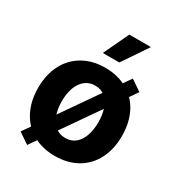

<svg xmlns="http://www.w3.org/2000/svg" viewBox="-185 -878 960 1033"><g transform="rotate(30 295.0 -361.5)"><path d="M70.7 -11.8 451.4 -560.1 518.5 -514.6 137.3 33.7ZM34.8 -262.7Q34.8 -344.7 66.5 -406.5Q98.1 -468.2 157.2 -502.4Q216.2 -536.6 295.2 -536.6Q374.3 -536.6 433.4 -502.4Q492.5 -468.2 523.9 -406.5Q555.4 -344.7 555.4 -262.7Q555.4 -181.6 523.9 -119.6Q492.5 -57.6 433.4 -23.4Q374.3 10.7 295.2 10.7Q216.2 10.7 157.2 -23.4Q98.1 -57.6 66.5 -119.6Q34.8 -181.6 34.8 -262.7ZM408.4 -263.8Q408.4 -310.7 395.7 -347.6Q383 -384.4 357.8 -405.4Q332.6 -426.4 296.3 -426.4Q259.5 -426.4 233.5 -405.4Q207.6 -384.4 194.4 -347.9Q181.3 -311.3 181.3 -263.8Q181.3 -216.3 194.4 -179.7Q207.6 -143 233.5 -122.1Q259.5 -101.1 296.3 -101.1Q332.6 -101.1 357.8 -122.1Q383 -143 395.7 -179.9Q408.4 -216.9 408.4 -263.8ZM316.7 -755.5H451L345.3 -598.7H242.6Z"/></g></svg>

Font: WEMIX Pretendard Variable
Style: Regular
Weight: 400
Designer: Base glyphs from Inter by Rasmus Andersson; Hangeul glyphs from Noto Sans CJK(Source Han Sans) by Jang Soo-young and Kan
Foundry: Kil Hyung-jin
Version: Version 1.000;Glyphs 3.2 (3208)